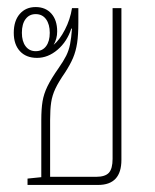

<svg xmlns="http://www.w3.org/2000/svg" viewBox="-20 -524 438 544"><path d="M58 0V-18L97 -22V-184Q97 -215 100.5 -236.5Q104 -258 114.5 -279.5Q125 -301 146 -331Q160 -351 167.5 -366Q175 -381 178.5 -398.5Q182 -416 184 -443H182Q170 -406 143 -383Q116 -360 85 -360Q54 -360 36.5 -379Q19 -398 19 -431Q19 -465 36 -484.5Q53 -504 81 -504Q109 -504 125.5 -485.5Q142 -467 142 -435Q142 -414 132 -397Q149 -411 164 -440Q179 -469 184 -501H202V-460Q202 -425 198.5 -402Q195 -379 187 -360Q179 -341 164 -318Q146 -292 137 -273Q128 -254 125 -234Q122 -214 122 -184V-23H252Q278 -23 288.5 -34.5Q299 -46 299 -74V-501H324V-71Q324 0 258 0ZM81 -379Q100 -379 110.5 -393Q121 -407 121 -431Q121 -455 110.5 -469.5Q100 -484 81 -484Q63 -484 52.5 -470Q42 -456 42 -431Q42 -407 52.5 -393Q63 -379 81 -379Z"/></svg>

Font: Noto Sans Thai Looped UI Narrow Thin
Style: Regular
Weight: 100
Width: 4
Designer: Cadson Demak Team
Foundry: Cadson Demak Co., Ltd.
Version: Version 1.000; ttfautohint (v1.8.4.7-5d5b)